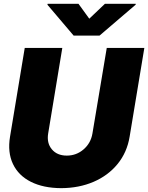

<svg xmlns="http://www.w3.org/2000/svg" viewBox="-20 -979 778 1008"><path d="M540.5 -727.5H737.8L660.6 -261.7Q647 -178.7 597.2 -117.9Q547.4 -57.1 471.2 -24.4Q395 8.3 301.3 8.8Q207.5 8.3 142.3 -24.4Q77.1 -57.1 48.1 -117.9Q19 -178.7 32.7 -261.7L109.9 -727.5H307.1L232.9 -278.3Q224.6 -228 252.2 -195.1Q279.8 -162.1 330.6 -162.1Q381.3 -162.1 419.2 -195.1Q457 -228 465.3 -278.3ZM392.1 -959 448.7 -880.9 530.8 -959H692.9L691.9 -954.1L502.4 -792H366.7L229 -954.1L230 -959Z"/></svg>

Font: Inter Tight Black
Style: Italic
Weight: 900
Italic angle: -9.39999°
Designer: Rasmus Andersson
Foundry: rsms
Version: Version 3.004; ttfautohint (v1.8.4.7-5d5b)